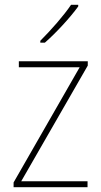

<svg xmlns="http://www.w3.org/2000/svg" viewBox="-20 -785 423 805"><path d="M308 -758V-765H278C247 -719 194 -659 149 -614V-606H168C215 -647 274 -711 308 -758ZM347 0V-25H69L348 -510V-528H59V-503H314L37 -20V0Z"/></svg>

Font: Noto Sans Sinhala SemiCondensed Thin
Style: Regular
Weight: 100
Width: 4
Designer: Jelle Bosma - Monotype Design Team
Foundry: Monotype Imaging Inc.
Version: Version 2.006